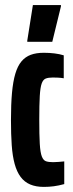

<svg xmlns="http://www.w3.org/2000/svg" viewBox="-20 -725 285 753"><path d="M152 8Q121 8 98.5 -1.5Q76 -11 61 -31Q46 -51 37.5 -82Q29 -113 26 -155.5Q23 -198 23 -254Q23 -316 27 -360.5Q31 -405 40 -435.5Q49 -466 64 -484Q79 -502 100.5 -510Q122 -518 152 -518Q174 -518 194 -515.5Q214 -513 230 -508V-418Q219 -420 207 -420.5Q195 -421 187 -421Q170 -421 159.5 -417Q149 -413 143.5 -397.5Q138 -382 136 -348.5Q134 -315 134 -256Q134 -195 136 -161Q138 -127 144 -111.5Q150 -96 160.5 -92.5Q171 -89 188 -89Q198 -89 209.5 -90Q221 -91 232 -92V-3Q210 3 191 5.5Q172 8 152 8ZM87 -561V-566L109 -705H219V-700L185 -561Z"/></svg>

Font: Saira UltraCondensed ExtraBold
Style: Regular
Weight: 800
Width: 1
Designer: Hector Gatti with collaboration of the Omnibus-Type team
Foundry: Omnibus-Type
Version: Version 1.101